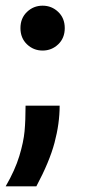

<svg xmlns="http://www.w3.org/2000/svg" viewBox="-20 -506 300 676"><path d="M52 -407Q52 -442 75 -464Q98 -486 130 -486Q162 -486 185 -464Q208 -442 208 -407Q208 -372 185 -350Q162 -328 130 -328Q98 -328 75 -350Q52 -372 52 -407ZM190 -134Q190 -71 172 -3.5Q154 64 108 150H0Q33 93 48 43.5Q63 -6 66.5 -44Q70 -82 70 -134Z"/></svg>

Font: Amiko SemiBold
Style: Regular
Weight: 600
Designer: Pablo Impallari, Rodrigo Fuenzalida, Andres Torresi
Foundry: Impallari Type
Version: Version 1.001; ttfautohint (v1.3)